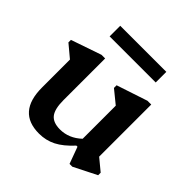

<svg xmlns="http://www.w3.org/2000/svg" viewBox="-177 -812 972 972"><g transform="rotate(45 309.0 -325.5)"><path d="M239 13Q85 13 85 -163V-363L18 -419V-437L181 -493H207V-195Q207 -131 228.5 -104Q250 -77 299 -77Q363 -77 414 -125V-362L344 -419V-438L510 -493H537V-120L600 -68V-50L477 12H457L424 -78H416Q371 -29 329.5 -8Q288 13 239 13ZM144 -588V-664H474V-588Z"/></g></svg>

Font: Platypi Medium
Style: Regular
Weight: 500
Designer: David Sargent
Foundry: Bolt Cutter Type
Version: Version 1.200; ttfautohint (v1.8.4.7-5d5b)